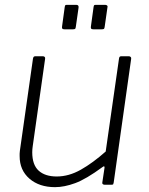

<svg xmlns="http://www.w3.org/2000/svg" viewBox="-20 -762 613 792"><path d="M207 10Q142 10 101.5 -25Q61 -60 61 -118Q61 -123 61 -128.5Q61 -134 62 -140L116 -520Q117 -526 119.5 -528Q122 -530 126 -530H156Q162 -530 164.5 -527Q167 -524 166 -519L115 -159Q114 -152 113.5 -146Q113 -140 113 -134Q113 -82 139.5 -58Q166 -34 214 -34Q264 -34 313.5 -62Q363 -90 416 -137L471 -521Q472 -527 474.5 -528.5Q477 -530 481 -530H511Q516 -530 519 -527Q522 -524 521 -519L449 -9Q448 -4 447 -2Q446 0 440 0H411Q407 0 404 -2.5Q401 -5 402 -9L411 -69Q412 -74 410 -75.5Q408 -77 403 -73Q335 -23 290 -6.5Q245 10 207 10ZM304 -730 293 -653Q292 -645 290 -643Q288 -641 279 -641H247Q239 -641 237 -644Q235 -647 236 -653L247 -733Q248 -739 249.5 -740.5Q251 -742 256 -742H295Q300 -742 302.5 -739Q305 -736 304 -730ZM423 -730 412 -653Q411 -645 409 -643Q407 -641 398 -641H366Q358 -641 356 -644Q354 -647 355 -653L366 -733Q367 -739 368.5 -740.5Q370 -742 375 -742H414Q419 -742 422 -739Q425 -736 423 -730Z"/></svg>

Font: Libre Franklin Thin ExtraLight
Style: Italic
Weight: 250
Italic angle: -8°
Version: Version 3.000